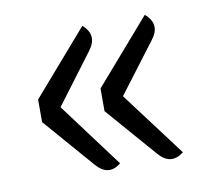

<svg xmlns="http://www.w3.org/2000/svg" viewBox="-54 -548 578 518"><g transform="rotate(-10 235.0 -289.0)"><path d="M238 -104Q202 -75 170 -112L50 -250V-312L202 -487Q238 -456 208 -417L106 -281L238 -104ZM410 -104Q373 -75 341 -112L221 -250V-312L373 -487Q410 -456 380 -417L277 -281L410 -104Z"/></g></svg>

Font: Swei Half Moon CJK TC
Style: DemiLight
Weight: 350
Version: Version 2.125